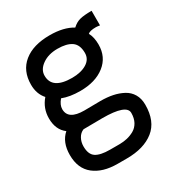

<svg xmlns="http://www.w3.org/2000/svg" viewBox="-165 -613 849 912"><g transform="rotate(-30 259.0 -156.5)"><path d="M115.7 37.1Q115.7 81.1 140.4 97.2Q165 113.3 216.8 113.3H268.1Q291 113.3 311.3 108.6Q331.5 104 350.6 93.3Q369.6 82.5 380.9 61.8Q392.1 41 392.1 12.2Q392.1 -34.7 260.3 -34.7Q228 -34.7 156.7 -33.7Q137.2 -25.9 126.5 -6.3Q115.7 13.2 115.7 37.1ZM232.4 -272Q281.2 -272 312.5 -291Q343.8 -310.1 343.8 -344.7Q343.8 -389.6 317.1 -408.2Q290.5 -426.8 240.2 -426.8Q190.4 -426.8 157 -403.3Q123.5 -379.9 123.5 -346.2Q123.5 -272 232.4 -272ZM46.4 -341.3Q46.4 -417.5 97.9 -459.2Q149.4 -501 240.2 -501Q316.4 -501 364.3 -471.7Q383.8 -490.2 406.5 -496.1Q429.2 -502 471.2 -502V-421.9Q456.5 -424.3 449.7 -424.3Q416 -424.3 405.3 -413.6Q419.9 -387.2 419.9 -346.7Q419.9 -278.3 369.1 -238.5Q318.4 -198.7 234.9 -198.7Q178.2 -198.7 137.7 -214.4Q116.7 -189.9 116.7 -166.5Q116.7 -108.9 204.6 -108.9Q210.9 -108.9 248.5 -109.4Q286.1 -109.9 293 -109.9Q329.6 -109.9 359.6 -103.8Q389.6 -97.7 415 -84.2Q440.4 -70.8 454.8 -46.4Q469.2 -22 469.2 11.7Q469.2 102.5 414.3 146Q359.4 189.5 265.1 189.5H214.8Q134.3 189.5 86.7 151.9Q39.1 114.3 39.1 40Q39.1 -29.8 81.5 -66.9Q40 -97.7 40 -160.2Q40 -215.8 76.2 -257.3Q46.4 -290.5 46.4 -341.3Z"/></g></svg>

Font: Fantasque Sans Mono
Style: Regular
Weight: 400
Monospace: yes
Designer: Jany Belluz
Version: Version 1.8.0 ; ttfautohint (v1.8.2)